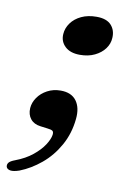

<svg xmlns="http://www.w3.org/2000/svg" viewBox="-97 -494 495 725"><g transform="rotate(10 150.5 -132.0)"><path d="M77.5 -2.5Q52 -5.5 38.8 -22Q25.5 -38.5 27 -63.5Q28.5 -85 42 -104.5Q55.5 -124 78.2 -136.2Q101 -148.5 129.5 -148.5Q170.5 -148.5 189.8 -122.5Q209 -96.5 204.5 -53Q199 3.5 173.2 49.5Q147.5 95.5 109 127.5Q70.5 159.5 28 176Q6 183.5 -6 181.5Q-18 179.5 -21.5 171Q-24 161.5 -18.2 154.2Q-12.5 147 5 140.5Q43.5 126 70 104.5Q96.5 83 111 60.8Q125.5 38.5 128 21.5Q129.5 10 124.2 6.2Q119 2.5 104.5 1ZM176.5 -294Q139.5 -294 119.5 -313Q99.5 -332 101.5 -360.5Q103 -383.5 117.2 -403.2Q131.5 -423 156.5 -434.8Q181.5 -446.5 214.5 -446.5Q253 -446.5 270.8 -427Q288.5 -407.5 286.5 -378Q285.5 -355.5 271.5 -336.5Q257.5 -317.5 233.2 -305.8Q209 -294 176.5 -294Z"/></g></svg>

Font: Fraunces SemiBold
Style: Italic
Weight: 600
Italic angle: -16°
Version: Version 1.000;[b76b70a41]